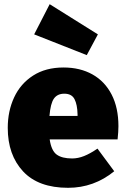

<svg xmlns="http://www.w3.org/2000/svg" viewBox="-20 -876 597 916"><path d="M541 -211H217Q225 -157 250.5 -138.5Q276 -120 324 -120Q352 -120 381 -131.5Q410 -143 445 -167L525 -59Q428 20 305 20Q163 20 90 -58.5Q17 -137 17 -266Q17 -346 47.5 -411.5Q78 -477 138 -515.5Q198 -554 283 -554Q362 -554 421 -521Q480 -488 512.5 -425Q545 -362 545 -274Q545 -249 541 -211ZM350 -330Q349 -377 335.5 -403Q322 -429 287 -429Q254 -429 237.5 -406Q221 -383 216 -323H350ZM217 -856 447 -712 394 -613 143 -712Z"/></svg>

Font: Fira Sans Black
Style: Regular
Weight: 900
Designer: Carrois Corporate & Edenspiekermann AG
Foundry: Carrois Corporate GbR & Edenspiekermann AG
Version: Version 4.203